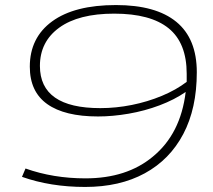

<svg xmlns="http://www.w3.org/2000/svg" viewBox="-20 -730 845 760"><path d="M439 -710Q597 -710 678 -643.5Q759 -577 759 -444Q759 -301 705.5 -199.5Q652 -98 553 -44Q454 10 317 10Q180 10 67 -30L81 -63Q191 -24 318 -24Q482 -24 585 -110Q695 -200 715 -366Q670 -335 611.5 -313Q553 -291 489.5 -280Q426 -269 368 -269Q236 -269 167 -318Q98 -367 98 -466Q98 -581 186.5 -645.5Q275 -710 439 -710ZM138 -469Q138 -302 377 -302Q439 -302 501.5 -314.5Q564 -327 620.5 -350.5Q677 -374 719 -406Q719 -422 719 -438Q719 -560 647.5 -618Q576 -676 432 -676Q291 -676 214.5 -620.5Q138 -565 138 -469Z"/></svg>

Font: Georama Extended ExtraLight
Style: Italic
Weight: 200
Width: 7
Italic angle: -9°
Designer: Jean-Baptiste Levee
Foundry: Production Type
Version: Version 1.000